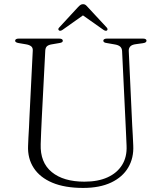

<svg xmlns="http://www.w3.org/2000/svg" viewBox="-20 -885 772 920"><path d="M582 -286.5 565 -641Q564 -654.5 555.5 -662Q547 -669.5 527.5 -672.5L493 -678.5Q481.5 -680 478.2 -683.2Q475 -686.5 475 -690Q475 -694.5 479.5 -697.2Q484 -700 491.5 -700H666Q674 -700 678 -697.2Q682 -694.5 682 -690Q682 -686 678.5 -682.8Q675 -679.5 664.5 -678L632 -673.5Q611.5 -671 603.8 -662Q596 -653 597 -640L613.5 -284.5Q615 -260 616.2 -236.8Q617.5 -213.5 618.5 -188Q621.5 -128.5 594.5 -82.5Q567.5 -36.5 512.8 -10.5Q458 15.5 378.5 15.5Q290.5 15.5 231 -9.5Q171.5 -34.5 141.8 -80Q112 -125.5 114.5 -186Q115 -202 116.2 -226Q117.5 -250 119 -275.5Q120.5 -301 121 -321L137 -642.5Q138 -656.5 128.8 -663.5Q119.5 -670.5 102.5 -673L70 -678.5Q52.5 -681.5 52.5 -689.5Q52.5 -694.5 56.8 -697.2Q61 -700 69 -700H264.5Q272.5 -700 276.8 -697.2Q281 -694.5 281 -689.5Q281 -686 277.5 -683Q274 -680 263 -678.5L231 -673Q213.5 -670.5 205.8 -664Q198 -657.5 197 -643.5L180.5 -325Q178.5 -285.5 177.2 -254Q176 -222.5 175 -194.5Q172 -106.5 228 -60.5Q284 -14.5 384.5 -14.5Q449.5 -14.5 495.2 -35.2Q541 -56 565 -94.5Q589 -133 586.5 -186.5Q585 -220 584 -243.5Q583 -267 582 -286.5ZM383.5 -815.5H371.5L476.5 -741.5Q486.5 -735 492.5 -739Q495 -741 495.2 -744.8Q495.5 -748.5 491.5 -753L400.5 -851Q394.5 -858 389.8 -861.5Q385 -865 378 -865Q371 -865 365.8 -861.5Q360.5 -858 354 -851L263.5 -753Q259 -748.5 259.5 -744.8Q260 -741 263 -739Q268.5 -735 279 -741.5Z"/></svg>

Font: Fraunces ExtraLight
Style: Regular
Weight: 250
Version: Version 1.000;[b76b70a41]